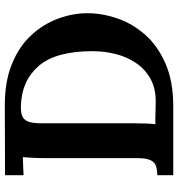

<svg xmlns="http://www.w3.org/2000/svg" viewBox="9 -750 741 799"><g transform="rotate(-90 379.5 -350.5)"><path d="M50 -66Q73 -67 88.5 -72Q104 -77 112.5 -95Q121 -113 121 -153V-536Q121 -563 122.5 -588Q124 -613 125 -626Q109 -625 85 -624.5Q61 -624 50 -623V-700L341 -701Q440 -701 512.5 -671.5Q585 -642 631.5 -592Q678 -542 701 -480.5Q724 -419 724 -357Q724 -296 702.5 -233Q681 -170 635 -117.5Q589 -65 515 -32.5Q441 0 336 0H50ZM266 -164Q266 -137 265 -112Q264 -87 262 -74Q272 -75 289.5 -74.5Q307 -74 326 -73.5Q345 -73 357 -73Q412 -73 451.5 -95Q491 -117 516.5 -154.5Q542 -192 554 -239Q566 -286 566 -336Q566 -489 504.5 -560Q443 -631 339 -634Q315 -635 298.5 -629.5Q282 -624 274 -606Q266 -588 266 -549Z"/></g></svg>

Font: Lora
Style: Bold
Weight: 700
Designer: Olga Karpushina, Alexei Vanyashin (Cyrillic)
Foundry: Cyreal
Version: Version 3.006; ttfautohint (v1.8.4.7-5d5b);gftools[0.9.30]